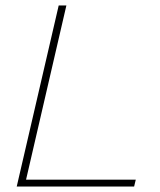

<svg xmlns="http://www.w3.org/2000/svg" viewBox="-20 -680 582 700"><path d="M75 -25H475L469 0H41L194 -660H222Z"/></svg>

Font: Elaine Sans ExtraLight
Style: Italic
Weight: 275
Italic angle: -13°
Designer: Wei Huang
Foundry: Wei Huang
Version: Version 2.001;December 24, 2019;FontCreator 12.0.0.2547 64-b